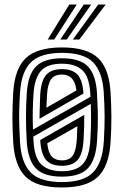

<svg xmlns="http://www.w3.org/2000/svg" viewBox="-20 -820 548 850"><path d="M254.5 10Q140.5 10 92.5 -38.6Q44.5 -87.2 38.5 -191Q35 -251.5 35 -301.1Q35 -350.8 38.5 -410Q45 -517 95.1 -563.5Q145.2 -610 254.5 -610Q365.2 -610 414.4 -562.9Q463.5 -515.8 469.5 -410Q472.8 -354.5 473.1 -304.1Q473.5 -253.8 469.5 -191Q462.8 -84 413.2 -37Q363.8 10 254.5 10ZM254.5 -14Q350.5 -14 392.1 -56.9Q433.8 -99.8 439.5 -192.8Q443.5 -257.5 443.1 -304.8Q442.8 -352 439.5 -408.2Q434.2 -499.5 393.4 -542.8Q352.5 -586 254.5 -586Q159.5 -586 116.9 -544.2Q74.2 -502.5 68.5 -408.2Q65.8 -363.5 65.1 -329.2Q64.5 -295 65.5 -263Q66.5 -231 68.5 -192.5Q73.8 -100 115.4 -57Q157 -14 254.5 -14ZM254.5 -38Q172 -38 137.5 -76.1Q103 -114.2 98.2 -195.5Q95 -254.8 95 -302.4Q95 -350 98.5 -406.5Q103.5 -489.8 139.6 -525.9Q175.8 -562 254.5 -562Q336 -562 370.4 -524.5Q404.8 -487 409.5 -407Q412 -363.5 412.8 -330.1Q413.5 -296.8 412.8 -265.1Q412 -233.5 409.5 -194.5Q404.5 -114.8 370.4 -76.4Q336.2 -38 254.5 -38ZM126 -246.2 380.5 -391.5Q380.2 -395 380.1 -398.1Q380 -401.2 379.8 -405Q375.5 -481.5 343.9 -509.8Q312.2 -538 254.5 -538Q188.2 -538 160.4 -505.2Q132.5 -472.5 128.2 -403.5Q123 -321 126 -246.2ZM155 -294.2Q155 -302 155.5 -324.2Q156 -346.5 156.9 -369.6Q157.8 -392.8 158.2 -402.5Q162 -462.8 184.5 -488.4Q207 -514 254.5 -514Q298.8 -514 321.5 -491.2Q344.2 -468.5 349 -413Q349.5 -407.5 349.5 -406ZM185.5 -343 318.2 -419.8Q318 -421.2 317.8 -423.8Q317.5 -426.2 317.2 -427.2Q307.2 -490 254.5 -490Q220.5 -490 205.8 -468.4Q191 -446.8 188.2 -400.8Q187.8 -391.5 186.8 -370.9Q185.8 -350.2 185.5 -343ZM254.5 -62Q317.5 -62 346.4 -93.4Q375.2 -124.8 379.8 -197.8Q382.5 -239.5 383 -278.6Q383.5 -317.8 381.8 -360.2L127.2 -215Q127.5 -210.2 127.8 -205.6Q128 -201 128.2 -196Q132.5 -120 163.9 -91Q195.2 -62 254.5 -62ZM254.5 -86Q206.2 -86 184 -112Q161.8 -138 158.2 -198V-200.2L353 -311.5Q353.5 -256.5 349.8 -198.5Q346 -137.5 323.5 -111.8Q301 -86 254.5 -86ZM254.5 -110Q287 -110 301.9 -131.2Q316.8 -152.5 319.8 -200.2Q320.2 -210.5 321.2 -231.5Q322.2 -252.5 322.5 -261.2L189.2 -185.5Q189.5 -184.5 189.6 -183.4Q189.8 -182.2 190 -179.8Q194.5 -142.8 210 -126.4Q225.5 -110 254.5 -110ZM191.2 -645 286.8 -800H319.8L220 -645ZM302.5 -645 414.8 -800H447.8L331.2 -645ZM247 -645 350.8 -800H383.8L275.5 -645Z"/></svg>

Font: Big Shoulders Inline Text Black
Style: Regular
Weight: 900
Designer: Patric King
Foundry: XO Type Co
Version: Version 1.000